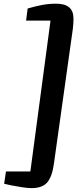

<svg xmlns="http://www.w3.org/2000/svg" viewBox="-20 -884 425 1015"><path d="M277 -864.5Q322.5 -864.5 345.5 -845.2Q368.5 -826 368.5 -785Q368.5 -771 367.5 -757.5Q366.5 -744 365 -731L265.5 -22Q256.5 48 230.5 79.2Q204.5 110.5 147 110.5Q127.5 110.5 97.5 106Q67.5 101.5 40 96Q12.5 90.5 2 87.5L11.5 22.5H140.5L247 -775H118L126 -839Q168.5 -851.5 203.8 -858Q239 -864.5 277 -864.5Z"/></svg>

Font: Merriweather Sans SemiBold
Style: Italic
Weight: 600
Italic angle: -7.5°
Designer: Eben Sorkin
Foundry: Eben Sorkin
Version: Version 2.001